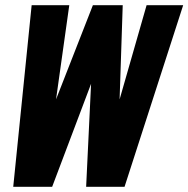

<svg xmlns="http://www.w3.org/2000/svg" viewBox="-20 -720 726 740"><path d="M31 0 102 -700H247L196 -337L338 -700H453L441 -337L545 -700H686L460 0H312L331 -397L181 0Z"/></svg>

Font: Red Hat Mono
Style: Italic
Weight: 400
Italic angle: -12°
Monospace: yes
Designer: Pentagram, MCKL
Foundry: MCKL
Version: Version 1.030